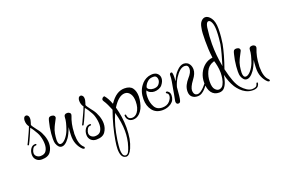

<svg xmlns="http://www.w3.org/2000/svg" viewBox="-100 -858 2084 1418"><g transform="rotate(-20 941.5 -149.5)"><path d="M94 41Q68 41 51.5 25Q35 9 35 -17Q35 -43 48.5 -63Q62 -83 85 -83Q93 -83 93 -76Q93 -71 83 -71Q69 -71 60 -54Q51 -37 51 -24Q51 -7 64 3.5Q77 14 93 14Q126 14 139 -7.5Q152 -29 152 -59Q152 -75 149.5 -91Q147 -107 142 -123Q139 -135 130 -151.5Q121 -168 110.5 -184Q100 -200 92 -208Q80 -179 67.5 -149.5Q55 -120 41 -94Q40 -91 36 -91Q28 -91 31 -99Q35 -106 38.5 -113.5Q42 -121 47 -132L69 -179Q74 -190 78.5 -201Q83 -212 87 -222Q71 -242 71 -272Q71 -285 76.5 -294.5Q82 -304 95 -304Q102 -304 109 -295Q117 -285 114 -262Q113 -257 109.5 -244.5Q106 -232 104 -227Q104 -223 112.5 -210.5Q121 -198 131 -185Q141 -172 145 -167Q162 -144 173 -113.5Q184 -83 184 -54Q184 -17 164 12Q144 41 94 41Z M414 73Q409 73 401 67Q379 46 366.5 15Q354 -16 356 -57L357 -77Q357 -83 358 -93Q359 -103 361 -116Q341 -65 325 -42Q308 -18 293 -8Q280 2 265 2Q239 2 225 -37Q221 -48 221 -74Q221 -93 223 -114.5Q225 -136 229 -161Q234 -184 237.5 -200.5Q241 -217 245 -226Q250 -238 268 -238Q275 -238 287 -233Q295 -227 295 -218Q295 -214 292 -208L278 -181Q275 -175 271.5 -168.5Q268 -162 265 -155Q254 -132 249.5 -107Q245 -82 244 -56Q244 -19 265 -19Q282 -19 303 -42Q323 -65 336 -97Q359 -160 359 -193Q359 -218 385 -218Q396 -218 403 -212Q411 -207 411 -197L409 -188Q398 -161 391.5 -130Q385 -99 384 -64Q383 -61 383 -57V-50Q383 27 415 56Q421 60 421 67Q421 73 414 73Z M523 41Q497 41 480.5 25Q464 9 464 -17Q464 -43 477.5 -63Q491 -83 514 -83Q522 -83 522 -76Q522 -71 512 -71Q498 -71 489 -54Q480 -37 480 -24Q480 -7 493 3.5Q506 14 522 14Q555 14 568 -7.5Q581 -29 581 -59Q581 -75 578.5 -91Q576 -107 571 -123Q568 -135 559 -151.5Q550 -168 539.5 -184Q529 -200 521 -208Q509 -179 496.5 -149.5Q484 -120 470 -94Q469 -91 465 -91Q457 -91 460 -99Q464 -106 467.5 -113.5Q471 -121 476 -132L498 -179Q503 -190 507.5 -201Q512 -212 516 -222Q500 -242 500 -272Q500 -285 505.5 -294.5Q511 -304 524 -304Q531 -304 538 -295Q546 -285 543 -262Q542 -257 538.5 -244.5Q535 -232 533 -227Q533 -223 541.5 -210.5Q550 -198 560 -185Q570 -172 574 -167Q591 -144 602 -113.5Q613 -83 613 -54Q613 -17 593 12Q573 41 523 41Z M687 235Q683 235 682 234Q644 229 644 160Q644 146 646 129.5Q648 113 651 94Q660 41 674.5 -14.5Q689 -70 709 -126Q699 -150 689.5 -170.5Q680 -191 669 -207Q664 -215 664 -220Q664 -227 671 -234Q679 -240 684 -240H685Q685 -239 686 -239H687Q698 -226 707.5 -209Q717 -192 727 -166Q755 -207 783.5 -225.5Q812 -244 844 -244Q888 -244 906.5 -219Q925 -194 925 -152Q925 -131 919 -105Q909 -56 881 -28Q858 -5 828 -5Q806 -5 793 -18Q778 -32 778 -55Q778 -60 784 -60Q790 -60 790 -55Q793 -20 826 -20Q850 -20 868 -43Q891 -73 891 -125Q891 -163 877 -184Q861 -209 835 -209Q786 -209 738 -132Q749 -92 755 -51.5Q761 -11 761 33Q761 56 759 77.5Q757 99 754 119Q747 156 733 188Q712 235 687 235ZM684 224H686Q697 224 706 213Q715 199 723 173Q734 141 738 109Q740 95 741 81.5Q742 68 742 54Q742 -15 719 -97Q699 -52 686.5 -5Q674 42 666 96Q663 120 661 138Q659 156 659 167Q659 192 664.5 207Q670 222 684 224Z M1057 4Q1005 4 977.5 -31.5Q950 -67 950 -120Q950 -182 982 -223Q1005 -255 1042 -267Q1051 -269 1058.5 -270.5Q1066 -272 1073 -272Q1100 -272 1114.5 -257.5Q1129 -243 1129 -222Q1129 -197 1108 -171Q1098 -159 1081 -152.5Q1064 -146 1047 -146Q1031 -146 1016 -153Q1001 -160 993 -174Q987 -164 985 -151.5Q983 -139 983 -122Q983 -81 1001 -48Q1019 -15 1062 -15Q1099 -15 1119 -37.5Q1139 -60 1139 -80Q1139 -96 1127 -102Q1122 -105 1122 -109Q1122 -115 1128 -115Q1138 -115 1146.5 -104.5Q1155 -94 1155 -78Q1155 -38 1125 -17Q1095 4 1057 4ZM1049 -168Q1060 -168 1071.5 -171.5Q1083 -175 1090 -184Q1104 -201 1104 -219Q1104 -233 1097 -242Q1090 -251 1076 -251H1070Q1044 -251 1028 -235Q1010 -220 1002 -196Q1002 -184 1016.5 -176Q1031 -168 1049 -168Z M1182 -2Q1165 -2 1165 -24Q1165 -30 1166 -31L1175 -78Q1177 -89 1179 -101Q1181 -113 1183 -124Q1188 -150 1192 -174Q1196 -198 1196 -219V-221Q1196 -228 1200 -232Q1204 -236 1209 -236Q1217 -236 1218 -226Q1219 -221 1219.5 -215.5Q1220 -210 1220 -203Q1220 -196 1219.5 -186.5Q1219 -177 1218 -163Q1230 -192 1239.5 -207Q1249 -222 1261 -234Q1290 -266 1319 -266Q1349 -264 1362 -242Q1373 -225 1373 -201Q1373 -169 1343 -130Q1325 -106 1317 -88Q1309 -70 1309 -59Q1309 -32 1324 -23Q1328 -22 1331 -20.5Q1334 -19 1338 -19Q1352 -19 1365.5 -28.5Q1379 -38 1389 -48Q1400 -59 1413.5 -76.5Q1427 -94 1438 -119Q1441 -125 1444 -125Q1450 -125 1447 -114Q1436 -88 1421.5 -68Q1407 -48 1395 -35Q1384 -23 1369 -13.5Q1354 -4 1334 -4Q1308 -4 1291.5 -19Q1275 -34 1275 -62Q1275 -88 1286.5 -111Q1298 -134 1315 -153Q1347 -188 1347 -217Q1347 -247 1319 -247Q1299 -247 1280 -231Q1261 -215 1242 -186Q1231 -168 1224 -151.5Q1217 -135 1213 -120L1207 -55Q1202 -9 1193 -5Q1187 -2 1182 -2Z M1735 94Q1702 94 1677 80Q1656 69 1639 51.5Q1622 34 1611 17Q1596 -8 1587 -31Q1578 -54 1570 -86Q1566 -61 1558 -35.5Q1550 -10 1535 7.5Q1520 25 1493 25Q1455 25 1434 -3Q1413 -31 1413 -84Q1413 -121 1428 -154Q1443 -187 1470.5 -209Q1498 -231 1534 -235Q1529 -272 1527.5 -305Q1526 -338 1526 -369Q1526 -402 1527.5 -427.5Q1529 -453 1533 -470Q1538 -502 1553 -518Q1568 -534 1585 -534Q1608 -534 1628.5 -505.5Q1649 -477 1649 -421Q1649 -387 1645.5 -354Q1642 -321 1639 -304Q1624 -226 1588 -124Q1602 -63 1617.5 -23.5Q1633 16 1653 38Q1669 56 1689 69.5Q1709 83 1729 84Q1741 84 1755 80Q1769 76 1774 55Q1775 51 1780 50Q1785 49 1785 55Q1785 63 1782 68.5Q1779 74 1776 79Q1769 87 1758.5 90.5Q1748 94 1735 94ZM1582 -151Q1596 -198 1606.5 -236.5Q1617 -275 1623 -307Q1625 -321 1628 -352.5Q1631 -384 1631 -412Q1631 -455 1621 -476.5Q1611 -498 1599 -498Q1580 -498 1574 -457Q1565 -388 1565 -331Q1565 -286 1569 -243Q1573 -200 1582 -151ZM1502 3Q1523 0 1534 -19.5Q1545 -39 1549 -64.5Q1553 -90 1553 -109Q1553 -137 1547.5 -164.5Q1542 -192 1537 -206L1528 -203Q1489 -190 1471.5 -152Q1454 -114 1454 -73Q1454 -28 1470 -12Q1485 5 1502 3Z M1868 73Q1863 73 1855 67Q1833 46 1820.5 15Q1808 -16 1810 -57L1811 -77Q1811 -83 1812 -93Q1813 -103 1815 -116Q1795 -65 1779 -42Q1762 -18 1747 -8Q1734 2 1719 2Q1693 2 1679 -37Q1675 -48 1675 -74Q1675 -93 1677 -114.5Q1679 -136 1683 -161Q1688 -184 1691.5 -200.5Q1695 -217 1699 -226Q1704 -238 1722 -238Q1729 -238 1741 -233Q1749 -227 1749 -218Q1749 -214 1746 -208L1732 -181Q1729 -175 1725.5 -168.5Q1722 -162 1719 -155Q1708 -132 1703.5 -107Q1699 -82 1698 -56Q1698 -19 1719 -19Q1736 -19 1757 -42Q1777 -65 1790 -97Q1813 -160 1813 -193Q1813 -218 1839 -218Q1850 -218 1857 -212Q1865 -207 1865 -197L1863 -188Q1852 -161 1845.5 -130Q1839 -99 1838 -64Q1837 -61 1837 -57V-50Q1837 27 1869 56Q1875 60 1875 67Q1875 73 1868 73Z"/></g></svg>

Font: Puppies Play
Style: Regular
Weight: 400
Designer: Robert E. Leuschke
Foundry: Robert E. Leuschke
Version: Version 1.010; ttfautohint (v1.8.3)